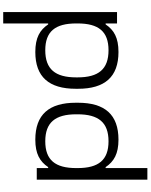

<svg xmlns="http://www.w3.org/2000/svg" viewBox="109 -858 938 1196"><g transform="rotate(-90 578.0 -260.0)"><path d="M536 -243V-257C536 -424 462 -509 306 -509C218 -509 170 -481 135 -429H129V-500H57V189H129V-71H135C170 -19 218 9 306 9C462 9 536 -76 536 -243ZM129 -246V-254C129 -385 179 -447 296 -447C413 -447 464 -385 464 -254V-246C464 -115 413 -53 296 -53C179 -53 129 -115 129 -246Z M623 -257V-243C623 -76 697 9 852 9C941 9 989 -19 1024 -71H1030V0H1101V-709H1030V-429H1024C989 -481 941 -509 852 -509C697 -509 623 -424 623 -257ZM694 -246V-254C694 -385 745 -447 863 -447C980 -447 1030 -385 1030 -254V-246C1030 -115 980 -53 863 -53C745 -53 694 -115 694 -246Z"/></g></svg>

Font: LT Wave Alt Light
Style: Regular
Weight: 300
Designer: Daniel Lyons
Version: Version 2.5 (Glyphs App)